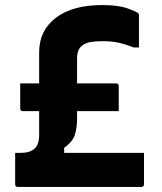

<svg xmlns="http://www.w3.org/2000/svg" viewBox="-20 -740 640 760"><path d="M60 -410H135V-533Q135 -619 201 -669.5Q267 -720 385 -720Q447 -720 484 -707Q521 -694 528 -687Q530 -685 530 -680V-552H510Q476 -565 449 -571Q422 -577 387 -577Q358 -577 338 -573.5Q318 -570 306 -560Q285 -546 285 -507V-410H439Q450 -410 450 -399V-300H285V-268Q285 -235 276.5 -207Q268 -179 234 -155V-135H550V-11Q550 0 539 0H51Q40 0 40 -11V-135H65Q97 -135 116 -151Q135 -167 135 -206V-300H71Q60 -300 60 -311Z"/></svg>

Font: Recursive Sn Lnr St XBd
Style: Regular
Weight: 800
Version: Version 1.079;hotconv 1.0.112;makeotfexe 2.5.65598; ttfautoh